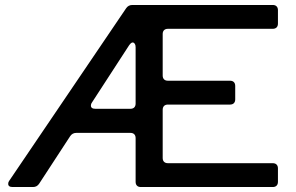

<svg xmlns="http://www.w3.org/2000/svg" viewBox="-20 -753 1193 773"><path d="M1099 -712V-658Q1099 -648 1093.5 -642.5Q1088 -637 1078 -637H656Q646 -637 640.5 -631.5Q635 -626 635 -616V-449Q635 -439 640.5 -433.5Q646 -428 656 -428H906Q916 -428 921.5 -422.5Q927 -417 927 -407V-353Q927 -343 921.5 -337.5Q916 -332 906 -332H656Q646 -332 640.5 -326.5Q635 -321 635 -311V-117Q635 -107 640.5 -101.5Q646 -96 656 -96H1078Q1088 -96 1093.5 -90.5Q1099 -85 1099 -75V-21Q1099 -11 1093.5 -5.5Q1088 0 1078 0H547Q537 0 531.5 -5.5Q526 -11 526 -21V-197Q526 -207 520.5 -212.5Q515 -218 505 -218H287Q271 -218 262 -204L138 -14Q129 0 113 0H31Q13 0 13 -13Q13 -20 17 -25L488 -720Q497 -733 513 -733H1078Q1088 -733 1093.5 -727.5Q1099 -722 1099 -712ZM514 -582Q508 -582 500 -571L350 -340Q346 -335 346 -328Q346 -315 364 -315H505Q515 -315 520.5 -320.5Q526 -326 526 -336V-563Q526 -572 522.5 -577Q519 -582 514 -582Z"/></svg>

Font: Shippori Antique B1
Style: Regular
Weight: 400
Designer: FONTDASU
Foundry: FONTDASU / Google Inc. / but / Adobe
Version: Version 2.001